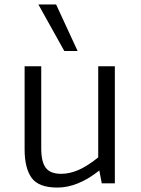

<svg xmlns="http://www.w3.org/2000/svg" viewBox="-20 -827 635 866"><path d="M91 0ZM498 -528V0H439L428 -58Q331 19 239 19Q154 19 122.5 -25Q91 -69 91 -153V-528H166V-158Q166 -97 186.5 -70Q207 -43 256 -43Q295 -43 335.5 -61Q376 -79 423 -117V-528ZM153 -807H233L330 -597H270Z"/></svg>

Font: Martel Sans Light
Style: Regular
Weight: 300
Designer: Dan Reynolds and Mathieu Réguer
Foundry: Dan Reynolds and Mathieu Réguer
Version: Version 1.002; ttfautohint (v1.1) -l 5 -r 5 -G 72 -x 0 -D la